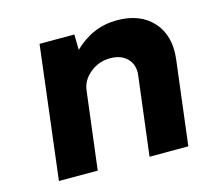

<svg xmlns="http://www.w3.org/2000/svg" viewBox="-80 -604 765 698"><g transform="rotate(-15 302.5 -255.0)"><path d="M414 -510Q502 -510 549.5 -457Q597 -404 586 -316L547 0H401L438 -298Q442 -336 419 -359.5Q396 -383 355 -383Q312 -383 279 -356Q246 -329 242 -290L206 0H60L121 -500H252L253 -442Q323 -510 414 -510Z"/></g></svg>

Font: Orkney
Style: BoldItalic
Weight: 700
Designer: Samuel Oakes and Alfredo Marco Pradil
Foundry: Alfredo Marco Pradil
Version: 1.0; ttfautohint (v1.5)